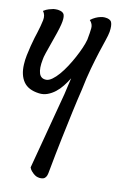

<svg xmlns="http://www.w3.org/2000/svg" viewBox="-105 -438 601 912"><g transform="rotate(10 195.5 18.5)"><path d="M256.8 -359.4Q269.5 -369.1 281.7 -374.5Q293.9 -379.9 303.7 -381.8Q314.5 -384.8 325.2 -383.8Q351.6 -381.8 357.9 -367.2Q364.3 -352.5 359.4 -320.3Q356.4 -303.7 347.7 -278.3Q338.9 -252.9 327.1 -216.3Q315.4 -179.7 302.2 -132.8Q289.1 -85.9 277.3 -27.3Q265.6 20.5 252 83Q240.2 137.7 224.1 214.8Q208 292 189.5 391.6Q184.6 416 168.5 419.9Q152.3 423.8 134.8 416Q127.9 412.1 122.1 407.2Q117.2 402.3 111.3 396Q105.5 389.6 101.6 378.9Q124 296.9 141.1 229.5Q158.2 162.1 171.9 112.3Q186.5 54.7 199.2 8.8Q204.1 -11.7 208.5 -31.7Q212.9 -51.8 217.8 -71.3Q205.1 -50.8 190.4 -32.2Q175.8 -13.7 158.2 0Q140.6 13.7 120.6 21Q100.6 28.3 79.1 25.4Q26.4 18.6 4.4 -13.7Q-17.6 -45.9 -14.6 -97.7Q-13.7 -118.2 -8.8 -142.6Q-3.9 -167 2 -189.5Q7.8 -211.9 13.2 -230Q18.6 -248 21.5 -255.9Q33.2 -293 38.6 -319.3Q43.9 -345.7 30.3 -363.3Q43.9 -372.1 56.2 -375.5Q68.4 -378.9 78.1 -380.9Q88.9 -381.8 99.6 -380.9Q126 -377 130.4 -361.3Q134.8 -345.7 127 -314.5Q123 -297.9 114.3 -272Q105.5 -246.1 95.7 -218.8Q85.9 -191.4 78.1 -168.5Q70.3 -145.5 69.3 -135.7Q60.5 -91.8 68.4 -67.9Q76.2 -43.9 102.5 -43.9Q115.2 -43.9 130.9 -55.2Q146.5 -66.4 162.6 -85Q178.7 -103.5 194.3 -127.4Q210 -151.4 223.1 -175.8Q236.3 -200.2 246.6 -223.6Q256.8 -247.1 261.7 -265.6Q268.6 -301.8 270.5 -322.3Q272.5 -342.8 256.8 -359.4Z"/></g></svg>

Font: Satisfy
Style: Regular
Weight: 400
Designer: Font Diner, Inc
Foundry: Font Diner, Inc
Version: Version 1.001